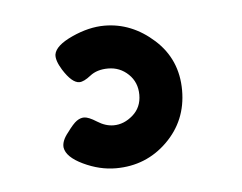

<svg xmlns="http://www.w3.org/2000/svg" viewBox="-30 -48 326 259"><g transform="rotate(-5 133.5 81.5)"><path d="M118 178Q96 178 74 167.5Q52 157 50 144Q49 135 58 124Q66 113 71 109.5Q76 106 81 106Q87 106 98 113Q109 120 120 120Q134 120 146 109.5Q158 99 158 82Q158 65 146.5 54Q135 43 119 43Q104 43 94.5 50.5Q85 58 79 58Q69 58 57 39Q49 26 50 18Q52 6 75 -4.5Q98 -15 119 -15Q156 -15 186 12Q216 39 216 81Q216 122 187.5 150Q159 178 118 178Z"/></g></svg>

Font: Fredoka
Style: Regular
Weight: 400
Designer: Ben Nathan
Foundry: Milena B. Brandão, Ben Nathan
Version: Version 2.001